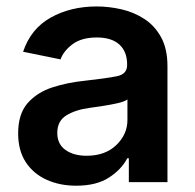

<svg xmlns="http://www.w3.org/2000/svg" viewBox="-20 -573 614 604"><path d="M219.7 11.2Q168 11.2 126.5 -7.6Q85 -26.4 61 -63Q37.1 -99.6 37.1 -153.3Q37.1 -214.8 67.1 -248.8Q97.2 -282.7 144.8 -298.1Q192.4 -313.5 245.1 -318.8Q316.4 -326.7 348.1 -333.3Q379.9 -339.8 379.9 -368.2V-370.6Q379.9 -410.6 355.5 -432.9Q331.1 -455.1 284.7 -455.1Q236.8 -455.1 208.5 -434.1Q180.2 -413.1 170.4 -386.2L52.7 -410.2Q76.7 -482.4 139.4 -517.6Q202.1 -552.7 284.2 -552.7Q322.8 -552.7 362.1 -543.7Q401.4 -534.7 434.1 -513.4Q466.8 -492.2 486.8 -455.8Q506.8 -419.4 506.8 -364.7V0H385.3V-75.2H380.4Q362.3 -40 322.8 -14.4Q283.2 11.2 219.7 11.2ZM252.4 -83Q311 -83 345.9 -116.7Q380.9 -150.4 380.9 -195.8V-260.3Q372.1 -253.4 349.6 -248.3Q327.1 -243.2 302 -239.5Q276.9 -235.8 260.3 -233.4Q217.3 -227.5 188.7 -210Q160.2 -192.4 160.2 -154.8Q160.2 -119.6 186 -101.3Q211.9 -83 252.4 -83Z"/></svg>

Font: Inter SemiBold
Style: Regular
Weight: 600
Designer: Rasmus Andersson
Foundry: rsms
Version: Version 4.001;git-9221beed3